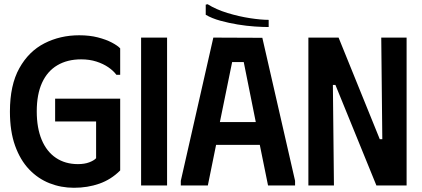

<svg xmlns="http://www.w3.org/2000/svg" viewBox="-20 -878 1999 909"><path d="M27 -350Q27 -475 71.5 -555Q116 -635 190.5 -673Q265 -711 355 -711Q404 -711 443 -701Q482 -691 509.5 -676.5Q537 -662 549 -649V-524H531Q517 -543 493 -559.5Q469 -576 436.5 -586.5Q404 -597 364 -597Q299 -597 251.5 -569Q204 -541 179 -486Q154 -431 154 -351Q154 -272 177.5 -216Q201 -160 245 -130.5Q289 -101 349 -101Q380 -101 402.5 -109.5Q425 -118 435 -129V-303H241V-411H549V-71Q506 -28 450.5 -8.5Q395 11 330 11Q269 11 214.5 -10.5Q160 -32 118 -76Q76 -120 51.5 -188Q27 -256 27 -350Z M648 -700H771V0H648Z M836 0V-22L990 -700L1222 -699L1377 -22V0H1249L1210 -192H1003L964 0ZM1021 -300H1191L1134 -584H1079ZM963 -858Q1003 -833 1057 -816.5Q1111 -800 1163.5 -792Q1216 -784 1252 -784V-750Q1225 -750 1186.5 -752.5Q1148 -755 1105.5 -762Q1063 -769 1023 -780Q983 -791 954 -808V-856Z M1785 -700H1905V0H1762L1568 -476H1556L1561 0H1440V-700H1583L1778 -219H1790Z"/></svg>

Font: Phudu Light Medium
Style: Regular
Weight: 500
Version: Version 1.005;gftools[0.9.23]